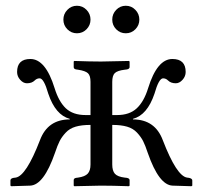

<svg xmlns="http://www.w3.org/2000/svg" viewBox="-20 -642 701 664"><path d="M16.1 0V-18.1Q16.1 -24.9 26.9 -26.9L34.2 -27.8Q70.3 -33.2 118.2 -157.2Q145 -229 221.2 -229V-231Q171.9 -244.1 147 -317.9Q131.8 -371.1 117.2 -371.1Q107.4 -371.1 100.1 -363.8Q90.3 -354 73.2 -354Q60.5 -354 49.8 -366Q39.1 -377.9 39.1 -393.1Q39.1 -438 85 -438Q137.7 -438 168.9 -336.9Q183.1 -291 207.5 -267.6Q232.4 -244.1 275.9 -244.1H293V-358.9Q293 -380.4 284.2 -388.7Q275.4 -397 250 -400.9L243.2 -401.9Q234.9 -403.3 234.9 -410.2V-429.2L236.8 -431.2Q293 -429.2 329.1 -429.2L425.8 -431.2L428.2 -429.2V-410.2Q428.2 -403.8 418.9 -401.9L411.1 -400.9Q386.2 -397.9 377 -389.2Q368.2 -380.4 368.2 -358.9V-244.1H384.8Q428.2 -244.1 453.1 -267.6Q478 -291 492.2 -336.9Q523.4 -438 576.2 -438Q622.1 -438 622.1 -393.1Q622.1 -377.9 611.3 -366Q600.6 -354 587.9 -354Q570.8 -354 561 -363.8Q553.7 -371.1 543.9 -371.1Q529.3 -371.1 514.2 -317.9Q489.3 -244.1 439.9 -231V-229Q516.1 -229 543 -157.2Q590.8 -33.2 627 -27.8L633.8 -26.9Q645 -24.4 645 -18.1V0L642.1 2L577.1 0Q529.8 -1.5 491.2 -112.8Q482.4 -139.2 474.9 -154.1Q467.3 -168.9 453.9 -183.3Q440.4 -197.8 419.7 -203.9Q398.9 -210 368.2 -210V-73.2Q368.2 -51.3 377.4 -41Q386.7 -30.8 411.1 -27.8L418.9 -26.9Q428.2 -24.9 428.2 -19V0L425.8 2Q368.2 0 329.1 0L236.8 2L234.9 0V-19Q234.9 -25.4 243.2 -26.9L250 -27.8Q273.9 -31.2 283.4 -41.5Q293 -51.8 293 -73.2V-210Q262.2 -210 241.5 -203.9Q220.7 -197.8 207.3 -183.3Q193.8 -168.9 186.3 -154.1Q178.7 -139.2 169.9 -112.8Q131.3 -1.5 84 0L19 2ZM212.9 -540.8Q199.2 -554.7 199.2 -574.2Q199.2 -593.8 212.9 -607.9Q226.6 -622.1 246.1 -622.1Q265.6 -622.1 279.3 -607.9Q293 -593.8 293 -574.2Q293 -554.7 279.3 -540.8Q265.6 -526.9 246.1 -526.9Q226.6 -526.9 212.9 -540.8ZM381.8 -540.8Q368.2 -554.7 368.2 -574.2Q368.2 -593.8 381.8 -607.9Q395.5 -622.1 415 -622.1Q434.6 -622.1 448.2 -607.9Q461.9 -593.8 461.9 -574.2Q461.9 -554.7 448.2 -540.8Q434.6 -526.9 415 -526.9Q395.5 -526.9 381.8 -540.8Z"/></svg>

Font: Linux Libertine G
Style: Regular
Weight: 400
Designer: Philipp H. Poll
Foundry: Philipp H. Poll
Version: Version 4.7.5